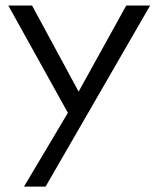

<svg xmlns="http://www.w3.org/2000/svg" viewBox="-20 -687 573 707"><path d="M10.7 -666.5H98.1L269.5 -349.6L444.8 -666.5H532.7L147.9 0H68.4L230 -271.5Z"/></svg>

Font: NMS Futura Pro Book
Style: Regular
Weight: 400
Designer: Blend3rman
Version: Version 0.1